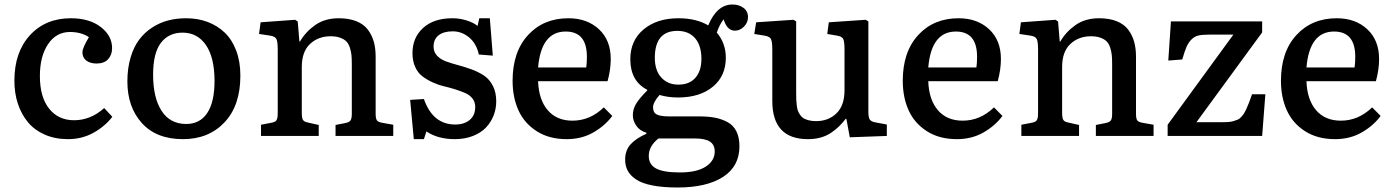

<svg xmlns="http://www.w3.org/2000/svg" viewBox="-20 -604 6189 853"><path d="M282.2 14.2Q224.6 14.2 179 -5.9Q133.3 -25.9 104 -61.3Q74.7 -96.7 59.3 -143.6Q43.9 -190.4 43.9 -245.1Q43.9 -372.1 113 -447.5Q182.1 -522.9 294.9 -522.9Q377 -522.9 427.5 -484.1Q478 -445.3 478 -390.1Q478 -360.4 460.4 -341.1Q442.9 -321.8 409.2 -321.8Q380.4 -321.8 363.3 -335Q346.2 -348.1 346.2 -372.1Q346.2 -390.6 375 -439Q340.3 -461.9 291 -461.9Q230 -461.9 193.6 -408Q157.2 -354 157.2 -266.1Q157.2 -172.9 198.2 -121.3Q239.3 -69.8 309.1 -69.8Q382.8 -69.8 442.9 -124L479 -85Q445.8 -42 394.8 -13.9Q343.8 14.2 282.2 14.2Z M793 14.2Q674.8 14.2 610.4 -57.1Q545.9 -128.4 545.9 -242.2Q545.9 -300.8 560.1 -348.4Q574.2 -396 598.4 -428Q622.6 -460 656 -481.7Q689.5 -503.4 727.1 -513.2Q764.6 -522.9 807.1 -522.9Q858.9 -522.9 902.3 -506.6Q945.8 -490.2 978.5 -459Q1011.2 -427.7 1029.5 -378.9Q1047.9 -330.1 1047.9 -268.1Q1047.9 -134.8 977.3 -60.3Q906.7 14.2 793 14.2ZM807.1 -53.2Q868.2 -53.2 900.6 -101.8Q933.1 -150.4 933.1 -244.1Q933.1 -347.7 895.3 -403.3Q857.4 -459 791 -459Q729.5 -459 694.8 -413.6Q660.2 -368.2 660.2 -272.9Q660.2 -169.4 698 -111.3Q735.8 -53.2 807.1 -53.2Z M1139.6 0V-49.8L1188 -59.1Q1197.3 -61 1202.9 -64.5Q1208.5 -67.9 1210.7 -75Q1212.9 -82 1213.4 -87.9Q1213.9 -93.8 1213.9 -106.9V-383.8Q1213.9 -418.9 1208 -430.7Q1202.1 -442.4 1179.7 -445.8L1130.9 -453.1L1137.7 -504.9L1291 -516.1L1302.7 -508.8L1310.1 -419.9H1313Q1337.4 -462.4 1380.4 -492.7Q1423.3 -522.9 1484.9 -522.9Q1530.8 -522.9 1563.7 -509.5Q1596.7 -496.1 1614.7 -471.7Q1632.8 -447.3 1640.9 -418Q1648.9 -388.7 1648.9 -352.1V-99.1Q1648.9 -77.6 1654.3 -69.6Q1659.7 -61.5 1679.7 -58.1L1727.1 -49.8V0H1470.7V-48.8L1512.7 -57.1Q1531.7 -60.5 1537.4 -69.1Q1543 -77.6 1543 -99.1V-317.9Q1543 -342.3 1541.5 -358.4Q1540 -374.5 1534.4 -392.1Q1528.8 -409.7 1519 -419.7Q1509.3 -429.7 1491.5 -436.3Q1473.6 -442.9 1448.7 -442.9Q1394 -442.9 1357.4 -408.7Q1320.8 -374.5 1320.8 -306.2V-103Q1320.8 -81.1 1325.4 -72.3Q1330.1 -63.5 1345.7 -60.1L1396 -48.8V0Z M1818.4 14.2 1802.2 -160.2 1863.3 -164.1Q1902.8 -50.8 2002.4 -50.8Q2042.5 -50.8 2066.9 -71.3Q2091.3 -91.8 2091.3 -128.9Q2091.3 -150.4 2079.3 -166Q2067.4 -181.6 2047.9 -190.2Q2028.3 -198.7 2003.2 -206.8Q1978 -214.8 1951.9 -220.9Q1925.8 -227.1 1900.6 -238.8Q1875.5 -250.5 1856 -265.4Q1836.4 -280.3 1824.5 -306.6Q1812.5 -333 1812.5 -368.2Q1812.5 -436.5 1859.6 -479.7Q1906.7 -522.9 1990.2 -522.9Q2021.5 -522.9 2052.5 -513.4Q2083.5 -503.9 2101.6 -488.8L2109.4 -522.9H2156.2L2169.4 -356.9L2107.4 -361.8Q2096.7 -410.6 2064.2 -437.7Q2031.7 -464.8 1991.2 -464.8Q1951.2 -464.8 1928.7 -447.3Q1906.2 -429.7 1906.2 -397Q1906.2 -373 1921.6 -356.7Q1937 -340.3 1961.4 -331.3Q1985.8 -322.3 2015.6 -314.5Q2045.4 -306.6 2075.2 -295.7Q2105 -284.7 2129.4 -268.8Q2153.8 -252.9 2169.2 -223.6Q2184.6 -194.3 2184.6 -153.8Q2184.6 -121.1 2173.1 -91.3Q2161.6 -61.5 2139.4 -37.8Q2117.2 -14.2 2081.3 0Q2045.4 14.2 2000.5 14.2Q1925.3 14.2 1874.5 -20L1863.3 14.2Z M2497.6 14.2Q2419.4 14.2 2364.3 -21.2Q2309.1 -56.6 2283.2 -114.3Q2257.3 -171.9 2257.3 -245.1Q2257.3 -373.5 2325.9 -448.2Q2394.5 -522.9 2505.4 -522.9Q2588.4 -522.9 2640.9 -474.1Q2693.4 -425.3 2693.4 -341.8Q2693.4 -294.9 2679.2 -243.2H2370.6Q2373.5 -161.1 2413.3 -114.5Q2453.1 -67.9 2523.4 -67.9Q2601.6 -67.9 2662.6 -127L2700.2 -88.9Q2667.5 -44.9 2615.7 -15.4Q2564 14.2 2497.6 14.2ZM2370.6 -304.2H2584.5Q2587.4 -324.2 2587.4 -352.1Q2587.4 -463.9 2493.2 -463.9Q2384.3 -463.9 2370.6 -304.2Z M2990.2 229Q2924.3 229 2877.7 219.7Q2831.1 210.4 2805.4 192.9Q2779.8 175.3 2768.6 154.1Q2757.3 132.8 2757.3 105Q2757.3 64.5 2781 37.8Q2804.7 11.2 2851.6 -9.8V-14.2Q2820.8 -23.9 2806.2 -46.4Q2791.5 -68.8 2791.5 -91.8Q2791.5 -119.1 2806.2 -143.3Q2820.8 -167.5 2855.5 -202.1V-205.1Q2780.3 -243.7 2780.3 -340.8Q2780.3 -424.3 2839.6 -473.6Q2898.9 -522.9 2994.1 -522.9Q3072.8 -522.9 3126.5 -491.2Q3165 -584 3234.4 -584Q3262.7 -584 3283 -569.1Q3303.2 -554.2 3303.2 -527.8Q3303.2 -503.9 3285.4 -485.8Q3267.6 -467.8 3245.1 -467.8Q3218.3 -467.8 3203.1 -497.1L3194.3 -518.1Q3174.8 -491.2 3164.6 -459Q3204.6 -412.1 3204.6 -347.2Q3204.6 -266.1 3146.7 -218.5Q3088.9 -170.9 2992.2 -170.9Q2947.8 -170.9 2910.2 -182.1Q2881.3 -149.4 2881.3 -127Q2881.3 -103.5 2898.2 -95.2Q2915 -86.9 2952.1 -86.9H3084.5Q3125.5 -86.9 3155.5 -81.3Q3185.5 -75.7 3211.7 -61.8Q3237.8 -47.9 3251.5 -20.8Q3265.1 6.3 3265.1 45.9Q3265.1 134.8 3192.4 181.9Q3119.6 229 2990.2 229ZM2994.1 -228Q3042.5 -228 3069.3 -258.3Q3096.2 -288.6 3096.2 -342.8Q3096.2 -401.4 3068.1 -434.1Q3040 -466.8 2989.3 -466.8Q2889.2 -466.8 2889.2 -347.2Q2889.2 -291 2918 -259.5Q2946.8 -228 2994.1 -228ZM3000.5 162.1Q3075.7 162.1 3115.5 136.2Q3155.3 110.4 3155.3 68.8Q3155.3 39.1 3134 25.1Q3112.8 11.2 3067.4 11.2H2905.3Q2862.3 45.4 2862.3 88.9Q2862.3 127.4 2895.3 144.8Q2928.2 162.1 3000.5 162.1Z M3569.3 14.2Q3411.1 14.2 3411.1 -155.8V-384.8Q3411.1 -418.9 3405 -430.7Q3398.9 -442.4 3376 -445.8L3331.1 -453.1L3339.4 -504.9L3505.4 -516.1L3517.1 -508.8V-189.9Q3517.1 -171.9 3517.6 -161.1Q3518.1 -150.4 3519.8 -135.5Q3521.5 -120.6 3524.9 -111.8Q3528.3 -103 3534.9 -93.3Q3541.5 -83.5 3550.8 -78.1Q3560.1 -72.8 3574 -69.3Q3587.9 -65.9 3606 -65.9Q3660.2 -65.9 3696 -100.3Q3731.9 -134.8 3731.9 -203.1V-384.8Q3731.9 -419.4 3726.1 -430.9Q3720.2 -442.4 3698.2 -445.8L3655.3 -453.1L3662.1 -504.9L3826.2 -516.1L3837.9 -508.8V-106.9Q3837.9 -83 3844 -73.2Q3850.1 -63.5 3870.1 -60.1L3919.9 -50.8V0L3755.4 5.9L3740.2 -76.2H3737.3Q3721.7 -56.2 3707 -42Q3692.4 -27.8 3671.9 -13.9Q3651.4 0 3625.7 7.1Q3600.1 14.2 3569.3 14.2Z M4231 14.2Q4152.8 14.2 4097.7 -21.2Q4042.5 -56.6 4016.6 -114.3Q3990.7 -171.9 3990.7 -245.1Q3990.7 -373.5 4059.3 -448.2Q4127.9 -522.9 4238.8 -522.9Q4321.8 -522.9 4374.3 -474.1Q4426.8 -425.3 4426.8 -341.8Q4426.8 -294.9 4412.6 -243.2H4104Q4106.9 -161.1 4146.7 -114.5Q4186.5 -67.9 4256.8 -67.9Q4335 -67.9 4396 -127L4433.6 -88.9Q4400.9 -44.9 4349.1 -15.4Q4297.4 14.2 4231 14.2ZM4104 -304.2H4317.9Q4320.8 -324.2 4320.8 -352.1Q4320.8 -463.9 4226.6 -463.9Q4117.7 -463.9 4104 -304.2Z M4517.6 0V-49.8L4565.9 -59.1Q4575.2 -61 4580.8 -64.5Q4586.4 -67.9 4588.6 -75Q4590.8 -82 4591.3 -87.9Q4591.8 -93.8 4591.8 -106.9V-383.8Q4591.8 -418.9 4585.9 -430.7Q4580.1 -442.4 4557.6 -445.8L4508.8 -453.1L4515.6 -504.9L4668.9 -516.1L4680.7 -508.8L4688 -419.9H4690.9Q4715.3 -462.4 4758.3 -492.7Q4801.3 -522.9 4862.8 -522.9Q4908.7 -522.9 4941.7 -509.5Q4974.6 -496.1 4992.7 -471.7Q5010.7 -447.3 5018.8 -418Q5026.9 -388.7 5026.9 -352.1V-99.1Q5026.9 -77.6 5032.2 -69.6Q5037.6 -61.5 5057.6 -58.1L5105 -49.8V0H4848.6V-48.8L4890.6 -57.1Q4909.7 -60.5 4915.3 -69.1Q4920.9 -77.6 4920.9 -99.1V-317.9Q4920.9 -342.3 4919.4 -358.4Q4918 -374.5 4912.4 -392.1Q4906.7 -409.7 4897 -419.7Q4887.2 -429.7 4869.4 -436.3Q4851.6 -442.9 4826.7 -442.9Q4772 -442.9 4735.4 -408.7Q4698.7 -374.5 4698.7 -306.2V-103Q4698.7 -81.1 4703.4 -72.3Q4708 -63.5 4723.6 -60.1L4773.9 -48.8V0Z M5167.5 0V-49.8L5459.5 -450.2H5352.5Q5322.3 -450.2 5304.7 -446.3Q5287.1 -442.4 5273.4 -428.7Q5259.8 -415 5251.5 -396Q5243.2 -377 5232.4 -339.8L5170.4 -335L5182.1 -508.8H5587.4V-460L5295.4 -61H5405.3Q5422.9 -61 5435.5 -61.8Q5448.2 -62.5 5459.7 -65.9Q5471.2 -69.3 5478.5 -72.3Q5485.8 -75.2 5493.7 -83.7Q5501.5 -92.3 5506.1 -99.1Q5510.7 -106 5517.8 -121.3Q5524.9 -136.7 5529.3 -148.9Q5533.7 -161.1 5542.5 -185.1H5601.6L5587.4 0Z M5911.1 14.2Q5833 14.2 5777.8 -21.2Q5722.7 -56.6 5696.8 -114.3Q5670.9 -171.9 5670.9 -245.1Q5670.9 -373.5 5739.5 -448.2Q5808.1 -522.9 5918.9 -522.9Q6002 -522.9 6054.4 -474.1Q6106.9 -425.3 6106.9 -341.8Q6106.9 -294.9 6092.8 -243.2H5784.2Q5787.1 -161.1 5826.9 -114.5Q5866.7 -67.9 5937 -67.9Q6015.1 -67.9 6076.2 -127L6113.8 -88.9Q6081.1 -44.9 6029.3 -15.4Q5977.5 14.2 5911.1 14.2ZM5784.2 -304.2H5998Q6001 -324.2 6001 -352.1Q6001 -463.9 5906.7 -463.9Q5797.9 -463.9 5784.2 -304.2Z"/></svg>

Font: Literata Book Medium
Style: Regular
Weight: 500
Designer: Latin by Veronika Burian and Jose Scaglione. Greek by Irene Vlachou. Cyrillic by Vera Evstafieva
Foundry: TypeTogether
Version: Version 2.003;PS 002.003;hotconv 1.0.88;makeotf.lib2.5.64775